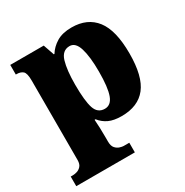

<svg xmlns="http://www.w3.org/2000/svg" viewBox="-174 -689 1017 1053"><g transform="rotate(-30 334.0 -162.5)"><path d="M9 221V160H24Q33 160 48 156Q63 152 75 139Q87 126 87 100V-403Q87 -450 72.5 -462.5Q58 -475 33 -475H28V-536H240L264 -467H268Q289 -501 326 -523.5Q363 -546 421 -546Q521 -546 573.5 -478Q626 -410 626 -264Q626 -119 574 -53Q522 13 418 13Q369 13 337.5 -1.5Q306 -16 284 -44H278Q280 -19 281 8.5Q282 36 282 66V96Q282 124 294 137.5Q306 151 321 155.5Q336 160 344 160H380V221ZM358 -68Q397 -68 414 -114.5Q431 -161 431 -261Q431 -356 414.5 -409.5Q398 -463 361 -463Q314 -463 298 -409.5Q282 -356 282 -264Q282 -161 297.5 -114.5Q313 -68 358 -68Z"/></g></svg>

Font: Noto Serif Hentaigana Black
Style: Regular
Weight: 900
Designer: Kazuhiro Yamada
Foundry: nipponia
Version: Version 1.000; ttfautohint (v1.8.4.7-5d5b)